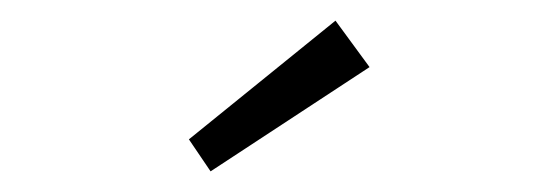

<svg xmlns="http://www.w3.org/2000/svg" viewBox="-20 -764 540 186"><path d="M184 -598 163 -629 305 -744 338 -699Z"/></svg>

Font: Lexend Tera ExtraLight
Style: Regular
Weight: 250
Designer: Bonnie Shaver-Troup, Thomas Jockin
Foundry: Lexend
Version: Version 1.007